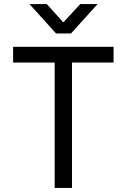

<svg xmlns="http://www.w3.org/2000/svg" viewBox="-20 -932 629 952"><path d="M543 -700V-622H337V0H251V-622H45V-700ZM126 -912H212L292 -823H296L378 -912H464L332 -766H258Z"/></svg>

Font: Lopes Sans
Style: Regular
Weight: 400
Designer: Gabriel Lam, Diego Maldonado
Foundry: TypeRant, Foresti Design
Version: Version 4.000